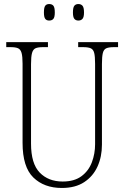

<svg xmlns="http://www.w3.org/2000/svg" viewBox="-20 -923 618 953"><path d="M287 10Q199 10 145.5 -42Q92 -94 92 -214V-607Q92 -643 87 -660.5Q82 -678 69.5 -683.5Q57 -689 33 -689H11V-714H218V-689H193Q169 -689 156.5 -683.5Q144 -678 139 -660Q134 -642 134 -605V-210Q134 -111 177 -66.5Q220 -22 291 -22Q349 -22 384.5 -48.5Q420 -75 436 -117.5Q452 -160 452 -207V-606Q452 -643 447.5 -660.5Q443 -678 430 -683.5Q417 -689 393 -689H368V-714H566V-689H545Q521 -689 508 -683.5Q495 -678 490.5 -660Q486 -642 486 -605V-205Q486 -145 464 -96.5Q442 -48 398 -19Q354 10 287 10ZM369 -821Q356 -821 349 -829.5Q342 -838 342 -861Q342 -886 349 -894.5Q356 -903 369 -903Q382 -903 389.5 -894.5Q397 -886 397 -861Q397 -838 389.5 -829.5Q382 -821 369 -821ZM224 -821Q211 -821 204.5 -829.5Q198 -838 198 -861Q198 -886 204.5 -894.5Q211 -903 224 -903Q238 -903 245 -894.5Q252 -886 252 -861Q252 -838 245 -829.5Q238 -821 224 -821Z"/></svg>

Font: Noto Serif Myanmar Condensed ExtraLight
Style: Regular
Weight: 200
Width: 3
Designer: Ben Mitchell and the Monotype Design Team
Foundry: Monotype Imaging Inc.
Version: Version 2.106; ttfautohint (v1.8.4.7-5d5b)